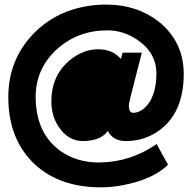

<svg xmlns="http://www.w3.org/2000/svg" viewBox="-20 -718 824 823"><path d="M15.6 -301.8Q15.6 -460.9 123 -573.2Q237.3 -690.4 417 -698.2Q427.7 -698.2 437.5 -698.2Q567.4 -698.2 662.1 -624Q766.6 -539.1 767.6 -402.3Q767.6 -228.5 654.3 -153.3Q593.8 -113.3 519.5 -113.3Q471.7 -113.3 448.2 -146.5Q444.3 -152.3 442.4 -157.2Q413.1 -114.3 335.9 -113.3Q271.5 -113.3 230.5 -175.8Q200.2 -222.7 200.2 -282.2Q200.2 -401.4 289.1 -467.8Q342.8 -506.8 399.4 -506.8Q460 -506.8 494.1 -469.7Q496.1 -467.8 498 -465.8L505.9 -492.2H587.9L539.1 -300.8Q532.2 -275.4 532.2 -259.8Q534.2 -235.4 549.8 -234.4Q587.9 -234.4 618.2 -276.4Q650.4 -324.2 650.4 -402.3Q650.4 -493.2 566.4 -548.8Q507.8 -587.9 440.4 -587.9Q313.5 -587.9 223.6 -506.8Q133.8 -423.8 132.8 -304.7Q132.8 -145.5 241.2 -69.3Q310.5 -21.5 404.3 -21.5Q539.1 -22.5 651.4 -100.6L700.2 -11.7Q635.7 50.8 509.8 75.2Q460.9 85 413.1 85Q223.6 85 115.2 -27.3Q15.6 -131.8 15.6 -301.8Z"/></svg>

Font: Post No Bills Jaffna ExtraBold
Style: Regular
Weight: 800
Designer: Kosala Senevirathne, Siva Puranthara, Lasantha Premarathna, Tharique Azeez
Foundry: Mooniak
Version: Version 1.220 ; ttfautohint (v1.6)